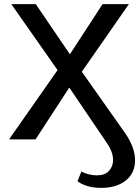

<svg xmlns="http://www.w3.org/2000/svg" viewBox="-20 -678 677 934"><path d="M357 204 376 156Q391 165 412 170Q433 175 452 175Q490 175 510 153.5Q530 132 530 100Q530 59 496 12L317 -252L153 0H24L260 -337L35 -658H154L320 -414L479 -658H607L378 -329L589 -30Q637 40 637 101Q637 164 592 200Q547 236 472 236Q402 236 357 204Z"/></svg>

Font: Ysabeau SC Semibold
Style: Regular
Weight: 600
Designer: Christian Thalmann (Catharsis Fonts)
Version: Version 0.003